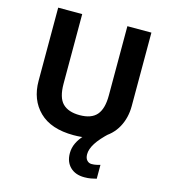

<svg xmlns="http://www.w3.org/2000/svg" viewBox="-135 -820 1026 1166"><g transform="rotate(15 378.0 -237.0)"><path d="M485 100Q485 125 497 138Q509 151 526 151Q542 151 556 148Q570 145 580 142V229Q564 233 546 236.5Q528 240 504 240Q448 240 415 208Q382 176 382 121Q382 87 397 56Q412 25 437 -0.5Q462 -26 492 -43L586 -57Q533 -8 509 30Q485 68 485 100ZM671 -252Q671 -178 638.5 -118.5Q606 -59 540.5 -24.5Q475 10 375 10Q233 10 159 -62.5Q85 -135 85 -254V-714H236V-277Q236 -189 272 -153Q308 -117 379 -117Q453 -117 486.5 -156Q520 -195 520 -278V-714H671Z"/></g></svg>

Font: Noto Sans Tai Tham
Style: Regular
Weight: 400
Designer: Monotype Design Team 2013. Revised by David WIlliams 2020
Foundry: Monotype Imaging Inc.
Version: Version 2.002